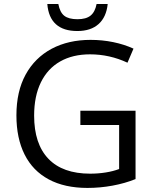

<svg xmlns="http://www.w3.org/2000/svg" viewBox="-20 -923 764 953"><path d="M61.5 -350.6Q61.5 -469.2 107.2 -552.7Q152.8 -636.2 236.8 -681.2Q319.8 -725.1 429.7 -725.1Q487.3 -725.1 542 -713.9Q596.7 -702.6 642.6 -681.6L612.8 -611.8Q523.9 -653.3 426.8 -653.3Q340.8 -653.3 278.6 -617.9Q216.3 -582.5 182.9 -514.2Q149.4 -445.8 149.4 -349.1Q149.4 -209 220.2 -135Q291 -61 427.7 -61Q467.3 -61 504.4 -66.9Q541.5 -72.8 571.3 -84V-302.7H378.9V-373.5H652.8V-34.2Q599.6 -12.7 538.1 -1.5Q476.6 9.8 414.1 9.8Q300.8 9.8 221.7 -32.7Q142.6 -75.2 102.1 -156Q61.5 -236.8 61.5 -350.6ZM214.8 -903.3H269.5Q277.3 -861.8 299.1 -844.7Q320.8 -827.6 364.7 -827.6Q407.2 -827.6 429.4 -845.5Q451.7 -863.3 459.5 -903.3H514.6Q507.8 -837.9 469.2 -803.5Q430.7 -769 363.8 -769Q294.9 -769 257.6 -802.7Q220.2 -836.4 214.8 -903.3Z"/></svg>

Font: Viking Open Sans
Style: Regular
Weight: 400
Foundry: Ascender Corporation
Version: Version 2.001